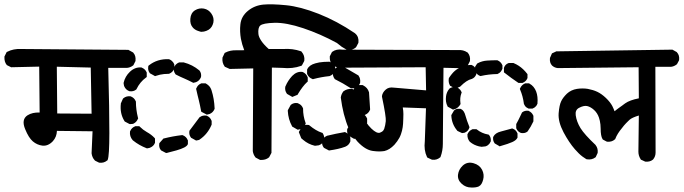

<svg xmlns="http://www.w3.org/2000/svg" viewBox="-36 -794 3147 884"><path d="M418.5 -45.9 402.8 -53.7 401.4 -54.7 399.9 -56.2Q388.2 -68.8 385.7 -87.9V-88.4V-89.4L390.1 -189.5L226.1 -191.4Q225.1 -163.6 207.5 -144Q185.5 -120.6 159.2 -123.5Q134.8 -126.5 115.2 -143.1Q96.2 -159.2 80.1 -198.7Q61 -244.1 90.8 -263.2Q113.3 -277.3 146.5 -275.9L144.5 -487.3L17.6 -484.4H15.1L13.2 -485.4L-2.4 -493.2L-4.4 -494.1L-5.4 -495.6Q-16.6 -509.3 -15.6 -531.7V-533.7L-14.6 -535.6L-6.8 -551.3L-5.4 -554.2L-2.4 -555.7Q25.9 -570.3 62 -568.4L552.7 -564.5H555.2L557.6 -563L575.2 -553.2L576.7 -552.7L577.6 -551.3Q590.3 -537.6 587.9 -514.6V-512.7L586.9 -511.2L579.1 -495.6L578.1 -493.7L576.2 -492.2Q569.8 -487.3 562.5 -484.6Q555.2 -481.9 547.9 -481.4H547.4H546.9H462.4Q467.8 -285.6 467.5 -180.9Q467.3 -76.2 460 -58.6L459.5 -56.6L457.5 -55.2Q442.4 -42.5 421.9 -44.9L419.9 -45.4ZM385.7 -270.5 381.8 -482.9 225.6 -486.8 227.5 -271.5Z M726.1 -90.8 707.5 -100.6 705.6 -101.6 704.1 -103.5Q694.8 -115.7 697.3 -132.3L697.8 -135.3L699.7 -137.2L714.4 -153.8L716.3 -156.2L719.2 -156.7Q759.8 -167 801.8 -171.9H804.2L806.6 -170.9Q821.8 -164.6 828.1 -149.4L829.1 -147.5V-145.5V-132.8V-130.9L828.6 -129.4L828.1 -128.9Q822.3 -114.7 776.4 -101.6Q764.2 -98.1 735.4 -90.8H734.9L734.4 -90.3H733.9H733.4H732.9L729 -89.4ZM638.2 -111.8Q621.6 -118.2 606.2 -127Q590.8 -135.7 576.2 -147.5L575.2 -148.4L574.7 -148.9Q560.1 -166 562.5 -187.5V-189L563.5 -190.4Q566.4 -197.8 572 -203.4Q577.6 -209 585 -211.9L586.9 -212.9H588.9H601.6H605.5L608.4 -210Q622.1 -196.3 640.1 -186Q660.6 -174.8 675.3 -159.2L677.7 -156.2V-152.3V-138.7V-136.7L676.8 -134.8Q673.8 -127.4 668.2 -122.3Q662.6 -117.2 655.3 -114.3L654.3 -113.8L653.3 -113.3L643.6 -111.3L640.6 -110.8ZM863.3 -148.9 845.7 -158.7 844.2 -159.2 842.8 -161.1Q833.5 -173.3 835.9 -189.9L836.4 -192.4L837.9 -194.3L881.8 -252.9L882.8 -254.4L884.3 -254.9Q897 -264.2 914.6 -261.7L916 -261.2L917 -260.7Q920.4 -259.3 923.6 -257.1Q926.8 -254.9 929.4 -252.2Q932.1 -249.5 934.1 -246.1Q936 -242.7 937.5 -239.3L938.5 -237.3V-235.4V-222.7V-220.7L938 -219.2Q929.2 -198.2 915.5 -181.2Q901.9 -164.1 882.3 -150.9L880.9 -149.9L878.9 -149.4L870.1 -147.5L866.7 -147ZM559.1 -223.6 540.5 -233.4 538.1 -234.9 536.6 -237.3Q515.1 -272 520.5 -317.4V-318.8L521.5 -320.3L529.3 -337.9L530.3 -339.8L531.7 -341.3Q545.9 -353 564.9 -350.6L565.9 -350.1L567.4 -349.6Q582.5 -343.3 588.9 -328.1L589.8 -326.2V-324.2Q589.8 -290 599.1 -252.4L600.1 -249L598.6 -246.1Q592.3 -231 578.1 -224.6L576.7 -223.6H575.2L564.5 -222.7H561.5ZM913.6 -267.6 895 -277.3 890.6 -279.8 889.6 -284.2Q887.2 -296.9 884.8 -308.8Q882.3 -320.8 879.4 -332.5Q876.5 -344.2 873.5 -356.4Q870.6 -368.7 867.7 -381.8L866.7 -384.8L868.2 -387.7Q871.1 -395 876.2 -400.6Q881.3 -406.2 888.7 -409.2L890.6 -410.2H892.6H908.2H910.6L913.1 -408.7Q918.9 -405.3 924.1 -400.6Q929.2 -396 932.6 -390.1Q936 -384.3 938 -377.9Q950.2 -339.8 952.1 -295.4V-293L951.2 -291Q944.8 -275.9 929.7 -269.5L928.7 -269H928.2L920.4 -267.1L916.5 -266.1ZM557.6 -375Q542.5 -381.3 536.1 -396.5L535.6 -397.5L535.2 -398.4L533.2 -409.2V-411.1V-413.1Q540 -442.4 562 -463.4Q585.4 -485.8 614.3 -483.4H615.7L617.2 -482.4Q632.3 -476.1 638.7 -461.9L639.6 -460V-458V-444.3V-439.5L635.7 -436.5Q608.4 -416.5 592.8 -384.3L591.8 -382.3L589.8 -380.9Q578.1 -371.6 560.1 -374L559.1 -374.5ZM851.1 -414.1Q832.5 -423.8 813.5 -432.1Q793.5 -440.4 774.9 -450.2L772.9 -451.2L771.5 -453.1Q762.2 -465.3 764.6 -481.9L765.1 -482.9L765.6 -484.4Q772 -499.5 787.1 -505.9L789.1 -506.8H790.5H791H808.6H810.1L811 -506.3Q850.1 -496.1 881.3 -470.2L881.8 -469.7L882.8 -468.8Q892.1 -456.5 889.6 -439.9L889.2 -439L888.7 -437.5Q882.3 -422.4 867.2 -416L866.2 -415.5H865.7L857.9 -413.6L854 -412.6ZM673.8 -445.8 656.2 -455.6 654.8 -456.1 653.3 -458Q644 -470.2 646.5 -486.8L647 -490.7L649.9 -493.2Q688 -523.4 740.7 -521.5H742.2L744.1 -520.5Q749 -518.6 753.2 -515.4Q757.3 -512.2 760.5 -508.1Q763.7 -503.9 765.6 -499L766.6 -497.1V-495.1V-480.5V-478.5L766.1 -477.1L765.6 -476.6Q759.3 -461.4 744.1 -455.1L742.2 -454.1H740.2Q729.5 -454.1 719.5 -453.1Q709.5 -452.1 700.2 -450Q690.9 -447.8 682.1 -444.8L677.7 -443.4ZM889.6 -647.5Q886.2 -648.4 883.5 -649.2Q880.9 -649.9 878.2 -650.9Q875.5 -651.9 872.8 -652.8Q870.1 -653.8 867.7 -655Q865.2 -656.2 863 -657.7Q860.8 -659.2 858.9 -660.6Q856.9 -662.1 855 -663.8Q853 -665.5 851.6 -667.5Q838.4 -682.1 840.3 -707.5Q842.3 -734.4 861.8 -746.6Q880.9 -758.3 902.8 -754.4Q924.8 -750 937.5 -731Q950.7 -711.9 946.3 -689.9Q943.8 -679.2 938.5 -670.9Q933.1 -662.6 924.8 -657.2Q919.4 -653.8 914.1 -651.9Q908.7 -649.9 903.1 -648.7Q897.5 -647.5 891.6 -647.5H890.6Z M1159.7 -58.6 1143.1 -67.4 1141.1 -68.4 1139.6 -70.3Q1130.4 -82 1127.9 -98.1V-99.1V-99.6L1129.9 -479L1023.9 -476.6H1021.5L1019.5 -477.5L1002 -485.4L999.5 -486.3L998 -488.3Q985.8 -505.4 988.3 -527.3V-528.8L989.3 -530.8L997.1 -547.4L998.5 -550.3L1001.5 -551.8Q1023.9 -563.5 1052.7 -562.5Q1058.6 -562.5 1064.9 -562.5Q1071.3 -562.5 1077.1 -562.5Q1083 -562.5 1088.4 -563Q1078.1 -589.4 1073.2 -615.2Q1070.3 -631.8 1069.6 -648.4Q1068.8 -665 1070.8 -682.1Q1074.7 -718.8 1105.5 -744.1Q1135.7 -769 1176.8 -772.9Q1215.8 -776.4 1280.8 -770Q1346.2 -763.7 1430.7 -730.5Q1515.1 -697.3 1598.1 -641.1L1598.6 -640.6L1599.1 -640.1Q1608.4 -632.3 1612.1 -621.6Q1615.7 -610.8 1614.3 -598.1L1613.8 -596.7L1613.3 -595.2L1604.5 -578.6L1603.5 -577.1L1602.5 -575.7Q1587.4 -562.5 1564.9 -563.5H1562.5L1560.5 -564.9L1539.1 -577.6H1538.6L1538.1 -578.1L1515.1 -596.2Q1439 -637.7 1360.4 -664.1Q1281.7 -690.4 1227.5 -689Q1174.8 -687.5 1162.1 -676.3Q1150.9 -666 1153.8 -637.2Q1155.3 -623.5 1167 -606Q1178.7 -588.4 1201.2 -568.4H1269Q1311 -571.3 1349.1 -558.1L1351.6 -557.1L1353 -555.2Q1367.7 -538.1 1365.2 -515.6L1364.7 -513.7L1364.3 -512.2L1355.5 -495.6L1353.5 -492.2L1350.1 -490.7Q1311 -476.6 1264.2 -481.4L1215.8 -482.9L1213.9 -92.8V-90.3L1212.9 -88.4L1204.1 -71.8L1203.1 -69.8L1201.7 -68.8Q1187 -56.6 1163.6 -57.6H1161.6ZM1476.1 -102.5 1457.5 -112.3 1455.6 -113.3 1454.1 -115.2Q1444.8 -127 1447.3 -145L1447.8 -146L1448.2 -147.5Q1451.2 -154.8 1456.8 -160.4Q1462.4 -166 1469.7 -168.9L1470.7 -169.4H1471.7Q1509.8 -178.7 1549.3 -185.5L1552.2 -186L1555.2 -184.6Q1558.1 -183.1 1560.8 -181.4Q1563.5 -179.7 1565.7 -177.5Q1567.9 -175.3 1569.8 -172.9Q1571.8 -170.4 1573.5 -167.7Q1575.2 -165 1576.2 -162.1L1577.1 -160.2V-158.7V-158.2V-145.5V-143.6L1576.7 -142.1Q1570.3 -125.5 1554.7 -119.1L1554.2 -118.7Q1545.9 -115.7 1537.1 -113Q1528.3 -110.4 1519.3 -108.4Q1510.3 -106.4 1501 -104.7Q1491.7 -103 1481.9 -101.6L1478.5 -101.1ZM1413.1 -123Q1383.3 -129.9 1359.9 -149.9L1353 -155.8L1351.1 -157.2L1350.1 -159.7L1341.3 -182.1L1339.8 -186.5L1342.3 -190.4L1353 -209L1353.5 -210.4L1355 -211.4Q1366.2 -221.2 1384.3 -218.8L1386.7 -218.3L1389.2 -216.3Q1418 -192.4 1445.3 -183.1L1448.7 -182.1L1450.7 -179.2Q1458 -167.5 1457 -150.9V-148.9L1456.1 -147.5Q1449.7 -131.8 1433.1 -125.5L1432.1 -125H1431.2L1416.5 -123H1414.6ZM1590.8 -156.7 1572.3 -167.5 1570.8 -168 1569.8 -169.4Q1560.1 -180.7 1562.5 -198.7L1563 -200.7L1564 -202.1Q1582.5 -232.4 1597.7 -262.2L1598.6 -264.2L1600.1 -265.1Q1611.3 -274.9 1629.4 -272.5L1630.4 -272L1631.8 -271.5Q1647 -265.1 1653.3 -250L1654.3 -248V-246.6V-246.1V-230.5V-229L1653.8 -227.5Q1643.6 -194.3 1619.6 -165.5L1618.2 -163.6L1616.2 -163.1L1599.6 -156.2L1595.2 -154.3ZM1331.1 -198.7 1312.5 -209.5 1310.1 -210.4 1308.6 -212.9Q1291 -245.1 1289.1 -282.7V-285.6L1290 -288.1L1301.8 -309.6L1302.7 -311L1304.7 -312.5Q1316.9 -321.8 1333.5 -319.3L1334.5 -318.8H1335.4Q1340.8 -316.4 1345.2 -313.5Q1349.6 -310.5 1353 -306.2Q1356.4 -301.8 1358.4 -296.9L1359.4 -294.9V-293Q1359.4 -259.8 1370.6 -229L1371.6 -225.6L1370.1 -221.7Q1369.1 -219.2 1367.9 -217Q1366.7 -214.8 1365 -212.6Q1363.3 -210.4 1361.6 -208.7Q1359.9 -207 1357.7 -205.3Q1355.5 -203.6 1353.3 -202.4Q1351.1 -201.2 1348.6 -200.2L1347.7 -199.7L1346.7 -199.2L1337.9 -197.3L1334.5 -196.8ZM1623.5 -265.6Q1615.2 -270 1609.1 -276.6Q1603 -283.2 1600.1 -291.5L1599.6 -293.5V-294.9Q1599.6 -335.4 1590.3 -372.6L1589.4 -376L1590.8 -378.9Q1596.7 -394 1611.8 -401.4L1613.8 -402.3H1616.2H1630.9H1633.3L1635.3 -401.4Q1656.7 -390.6 1662.6 -370.1L1663.1 -369.1V-367.7L1668 -291.5V-289.6L1667 -287.1Q1660.6 -272 1645.5 -265.6L1643.6 -264.6H1641.6H1627.9H1625.5ZM1305.7 -350.1 1287.1 -360.8 1285.2 -361.8 1284.2 -363.8Q1274.9 -376.5 1277.3 -394L1277.8 -395.5L1278.3 -396.5Q1284.2 -410.6 1292 -422.4Q1299.8 -434.1 1309.1 -444.3Q1330.6 -466.3 1356 -462.9L1357.4 -462.4L1358.9 -461.9Q1374 -454.6 1379.9 -439.5L1380.9 -437.5V-435.5V-422.9V-418.5L1377.4 -415.5Q1368.2 -407.2 1357.4 -393.3Q1346.7 -379.4 1335.4 -360.4L1334 -357.4L1331.1 -356.4L1314.5 -349.6L1310.1 -347.7ZM1576.7 -389.2Q1543.9 -410.6 1507.3 -428.7L1505.4 -429.7L1503.9 -432.1Q1494.6 -444.8 1497.1 -462.4L1497.6 -463.4L1498 -464.8Q1504.4 -480 1519.5 -486.3L1521.5 -487.3H1523.4H1542H1544.4L1546.9 -485.8L1612.3 -447.8L1614.3 -446.8L1615.2 -444.8Q1624.5 -432.1 1622.1 -413.1V-411.6L1621.1 -410.2Q1614.7 -395 1599.6 -388.7L1597.7 -387.7H1595.7H1582H1579.1ZM1401.4 -430.7Q1386.2 -436.5 1378.9 -451.7L1377.9 -453.6V-456.1V-471.7V-473.6L1378.9 -475.6Q1387.7 -494.6 1416 -502.4Q1424.3 -504.9 1434.1 -506.6Q1443.8 -508.3 1455.1 -509Q1466.3 -509.8 1478.5 -509.8H1480.5L1481.9 -509.3Q1498 -502.9 1505.9 -487.8L1506.8 -485.8V-483.4V-469.7V-467.3L1505.9 -465.3Q1498 -450.2 1481.9 -443.8L1481 -443.4H1479.5Q1442.4 -439.5 1407.7 -430.2L1404.8 -429.2Z M1950.7 -59.6 1934.1 -67.4 1931.2 -68.8 1929.7 -71.8Q1915 -102.5 1919.9 -143.6L1925.3 -295.4L1818.4 -299.3Q1821.3 -283.7 1821.3 -268.6Q1821.3 -258.3 1820.8 -247.3Q1820.3 -236.3 1819.8 -224.6Q1819.3 -216.3 1818.1 -208.3Q1816.9 -200.2 1814.9 -192.1Q1813 -184.1 1810.1 -176.3Q1807.1 -167.5 1802.7 -159.4Q1798.3 -151.4 1792.5 -143.3Q1786.6 -135.3 1779.8 -127.4Q1773.9 -121.6 1768.6 -116.9Q1763.2 -112.3 1757.3 -108.6Q1751.5 -105 1745.6 -102.5Q1739.7 -100.1 1733.9 -98.6Q1728 -97.7 1721.9 -97.2Q1715.8 -96.7 1709 -96.7Q1702.1 -96.7 1695.1 -97.4Q1688 -98.1 1679.7 -99.1Q1645.5 -104 1609.9 -142.1Q1601.6 -151.4 1593.8 -161.9Q1585.9 -172.4 1579.3 -183.8Q1572.8 -195.3 1567.4 -207.8Q1562 -220.2 1557.6 -233.9Q1551.8 -251.5 1547.1 -269.5Q1542.5 -287.6 1539.1 -306.2Q1535.6 -324.7 1533.2 -343.8V-344.7V-346.2Q1535.6 -361.3 1544.9 -373L1545.9 -374.5L1547.4 -375Q1562.5 -385.7 1583.5 -384.8H1585.4L1587.4 -383.8L1603 -376L1605 -375L1606 -373.5Q1617.7 -359.4 1621.6 -324.7Q1625 -293.9 1635.7 -260.7Q1641.1 -245.1 1650.4 -230.5Q1659.7 -215.8 1673.8 -202.1Q1698.7 -178.2 1713.4 -183.1Q1718.8 -185.1 1722.7 -187.7Q1726.6 -190.4 1729 -193.6Q1731.4 -196.8 1732.9 -200.7Q1738.3 -216.8 1740.2 -236.3Q1742.2 -255.4 1722.7 -348.6V-350.1V-352.1Q1725.1 -368.2 1739.3 -380.9Q1753.4 -394 1776.4 -390.6L1925.8 -377.9L1923.8 -484.4L1541.5 -482.4Q1528.3 -481.4 1516.6 -484.4Q1504.9 -487.3 1494.6 -493.7L1493.2 -494.6L1492.2 -496.6Q1481.4 -511.7 1482.4 -532.7V-534.7L1483.4 -536.6L1491.2 -552.2L1492.2 -554.2L1494.1 -555.7Q1512.7 -569.3 1541 -565.4L2071.8 -563.5Q2084.5 -564.5 2095.5 -561.8Q2106.4 -559.1 2115.7 -552.7L2117.2 -552.2L2117.7 -551.3Q2130.4 -536.1 2127.9 -514.6L2127.4 -512.7L2127 -511.2L2119.1 -495.6L2117.7 -493.2L2115.7 -491.7Q2104.5 -484.9 2092 -481.9Q2079.6 -479 2066.9 -480.5L2005.9 -481.9Q2004.4 -319.8 2003.7 -233.2Q2002.9 -146.5 2002.9 -131.8Q2002.9 -100.6 1992.7 -72.8L1991.7 -70.3L1989.7 -68.8Q1974.6 -56.2 1954.1 -58.6L1952.1 -59.1Z M2133.3 69.3Q2108.4 69.3 2089.8 52.2Q2069.8 34.2 2072.8 9.8Q2075.7 -13.7 2094.7 -31.7Q2115.7 -50.8 2144.5 -42.5Q2171.9 -34.7 2183.6 -12.2Q2194.8 9.8 2188.5 33.2Q2185.5 44.9 2180.7 52.7Q2175.8 60.5 2168 64.5Q2161.1 67.4 2152.6 68.6Q2144 69.8 2133.3 69.3ZM2180.7 -118.2Q2174.8 -118.7 2169.2 -120.1Q2163.6 -121.6 2158.2 -123.5Q2152.8 -125.5 2147.5 -127.9Q2142.1 -130.4 2137.2 -133.8Q2132.3 -137.2 2127.4 -141.1L2127 -141.6L2126.5 -142.1Q2115.2 -155.8 2116.2 -174.3V-176.3L2117.2 -177.7Q2118.7 -181.2 2120.8 -184.3Q2123 -187.5 2125.5 -189.9Q2127.9 -192.4 2131.1 -194.6Q2134.3 -196.8 2137.7 -198.2L2139.6 -199.2H2141.6H2154.3H2157.7L2160.2 -197.3Q2171.4 -188.5 2184.1 -182.9Q2196.8 -177.2 2210.9 -174.8L2214.4 -173.8L2216.8 -170.9Q2225.1 -160.2 2223.6 -144.5V-143.1L2222.7 -141.6Q2220.7 -136.7 2217.8 -132.8Q2214.8 -128.9 2210.9 -126Q2207 -123 2202.1 -121.1L2200.7 -120.6L2199.2 -120.1L2182.6 -118.2H2181.6ZM2260.7 -122.6 2244.1 -132.3 2242.2 -133.3 2241.2 -134.8Q2232.9 -145.5 2234.4 -161.1V-162.6L2235.4 -164.6Q2244.1 -182.1 2270 -188.5Q2291.5 -193.8 2318.8 -201.7L2321.8 -202.6L2324.7 -201.7Q2339.4 -196.3 2345.7 -181.6L2346.7 -179.7V-177.7V-163.1V-160.6L2345.7 -158.7Q2340.3 -147.9 2322.5 -139.9Q2304.7 -131.8 2268.6 -121.6L2264.2 -120.1ZM2088.4 -182.6 2071.8 -190.4 2069.8 -191.4 2068.8 -192.9Q2043.9 -222.7 2042 -261.2V-264.2L2043.5 -266.6L2053.2 -283.2L2053.7 -284.2L2054.7 -285.2Q2058.1 -289.1 2063 -291Q2067.9 -293 2072.8 -293.2Q2077.6 -293.5 2083.5 -293L2085 -292.5L2085.9 -292Q2094.2 -288.6 2099.4 -280.3Q2104.5 -272 2107.4 -260.3Q2112.8 -240.2 2124.5 -211.4L2125.5 -208L2124.5 -204.6Q2119.1 -189.9 2104.5 -183.6L2103.5 -183.1L2101.6 -182.6L2093.8 -181.6L2091.3 -181.2ZM2361.8 -182.1Q2354.5 -185.1 2349.4 -190.2Q2344.2 -195.3 2341.3 -202.6L2340.8 -204.1V-206.1V-220.7V-223.1L2342.3 -225.6Q2346.7 -233.4 2350.8 -241.5Q2355 -249.5 2358.6 -257.6Q2362.3 -265.6 2366.2 -273.4L2367.2 -275.9L2369.1 -277.3Q2379.9 -285.6 2395.5 -284.2H2397L2398.4 -283.2Q2401.9 -281.7 2405 -279.5Q2408.2 -277.3 2410.6 -274.9Q2413.1 -272.5 2415.3 -269.3Q2417.5 -266.1 2418.9 -262.7L2419.9 -260.7V-258.8V-237.3V-235.4L2418.9 -233.4Q2408.7 -210.9 2393.6 -189.5L2392.6 -188.5L2391.6 -187.5Q2380.4 -179.2 2363.8 -181.6L2362.8 -182.1ZM2045.9 -291.5 2028.3 -301.3 2025.9 -302.2 2024.4 -305.2Q2014.2 -324.2 2017.6 -350.6Q2020 -370.1 2032.7 -385.3L2033.7 -386.2L2034.7 -387.2Q2046.4 -395 2064 -392.6H2064.9L2065.4 -392.1Q2070.8 -390.6 2075 -387.7Q2079.1 -384.8 2082.5 -380.9Q2085.9 -377 2087.9 -372.1L2089.8 -368.7L2088.4 -364.7Q2080.6 -343.8 2084 -318.8L2084.5 -315.4L2083 -312.5Q2079.1 -306.2 2073.7 -301Q2068.4 -295.9 2061.5 -293L2061 -292.5H2060.1L2053.2 -290.5L2049.8 -289.1ZM2397 -294.4Q2392.1 -296.4 2388.2 -299.3Q2384.3 -302.2 2381.3 -306.2Q2378.4 -310.1 2376.5 -314.9L2376 -315.9V-316.9Q2371.6 -351.1 2358.9 -380.9L2357.4 -384.8L2359.4 -388.7Q2362.3 -395.5 2367.7 -400.9Q2373 -406.2 2379.9 -409.2L2381.8 -410.2H2383.8H2397.5H2399.9L2402.3 -408.7Q2422.9 -397.5 2432.6 -372.6Q2441.4 -349.1 2438.5 -317.4V-315.9L2437.5 -314.5Q2435.5 -309.6 2432.4 -305.7Q2429.2 -301.8 2425.3 -299.1Q2421.4 -296.4 2416.5 -294.4L2415 -293.9H2413.1H2400.4H2398.4ZM2056.6 -388.2 2039.1 -397.9 2036.6 -398.9 2035.2 -401.4Q2027.8 -415 2030.3 -432.1L2030.8 -434.1L2031.7 -436Q2034.7 -440.4 2037.8 -444.8Q2041 -449.2 2044.2 -453.1Q2047.4 -457 2050.8 -460.7Q2054.2 -464.4 2057.9 -467.5Q2061.5 -470.7 2065.4 -473.4Q2069.3 -476.1 2073.2 -478.3Q2077.1 -480.5 2081.5 -482.4Q2095.2 -488.8 2108.2 -491.9Q2121.1 -495.1 2132.8 -495.1H2134.8L2136.7 -494.1Q2144 -491.2 2148.9 -485.6Q2153.8 -480 2156.7 -473.1L2157.2 -471.7V-469.7V-455.1V-453.1L2156.7 -451.7Q2151.4 -437 2136.7 -430.7L2135.7 -430.2H2134.8Q2112.3 -424.8 2084 -396.5L2082.5 -395L2081.1 -394.5L2065.4 -387.7L2061 -385.7ZM2349.1 -413.6Q2316.4 -435.5 2288.1 -458L2284.2 -460.9V-465.8V-479.5V-481.4L2284.7 -482.9Q2290 -498 2305.2 -503.4L2306.6 -503.9H2308.6H2326.2H2328.1L2330.1 -502.9Q2341.8 -498 2352.5 -491Q2363.3 -483.9 2372.8 -474.9Q2382.3 -465.8 2390.6 -455.1L2392.6 -452.6V-449.2V-436.5V-434.6L2391.6 -432.6Q2388.7 -425.3 2383.1 -420.4Q2377.4 -415.5 2370.6 -412.6L2369.1 -412.1H2367.2H2354.5H2351.6ZM2173.3 -444.8Q2166 -447.8 2160.6 -453.1Q2155.3 -458.5 2152.3 -465.8L2151.4 -467.8V-469.7V-483.4V-486.3L2152.8 -488.8L2159.7 -499.5L2161.1 -501.5L2163.6 -502.9Q2183.6 -513.7 2207.5 -515.1Q2229 -516.6 2252 -516.6H2253.9L2255.9 -515.6Q2262.7 -512.7 2268.1 -507.3Q2273.4 -502 2276.4 -495.1L2277.3 -493.2V-491.2V-479.5V-477.5L2276.9 -476.1L2276.4 -475.6Q2273.4 -468.3 2268.3 -462.6Q2263.2 -457 2255.9 -454.1L2254.4 -453.1H2252Q2212.9 -452.1 2178.7 -444.3L2176.3 -443.8Z M2932.6 -50.8 2918 -57.6 2915 -58.6 2913.6 -61Q2903.3 -77.1 2903.3 -95.7L2905.3 -262.2Q2874.5 -252.9 2862.8 -242.7Q2859.4 -239.3 2855.2 -235.4Q2851.1 -231.4 2846.4 -226.6Q2841.8 -221.7 2836.9 -216.1Q2832 -210.4 2827.1 -203.6Q2806.2 -178.7 2797.4 -155.8L2796.4 -153.3L2794.4 -151.9Q2787.6 -145.5 2778.6 -143.1Q2769.5 -140.6 2759.8 -141.6L2757.8 -142.1L2756.3 -142.6L2741.7 -150.4L2739.3 -151.9L2737.8 -154.3Q2729.5 -168.5 2729.5 -201.7Q2729.5 -211.4 2728.5 -220.5Q2727.5 -229.5 2725.8 -237.5Q2724.1 -245.6 2721.7 -252.4Q2714.4 -273.9 2699 -287.8Q2683.6 -301.8 2667.5 -305.7Q2651.9 -309.1 2629.9 -297.4Q2611.3 -287.6 2614.7 -263.2Q2618.7 -233.9 2636.7 -204.1Q2655.3 -174.3 2706.1 -126.5L2706.5 -126V-125.5Q2712.4 -118.2 2714.6 -109.4Q2716.8 -100.6 2715.8 -90.8L2715.3 -88.9L2714.8 -87.9L2708 -73.2L2707 -70.8L2705.1 -69.3Q2689 -57.1 2666.5 -60.5L2664.6 -61L2663.1 -61.5Q2654.8 -66.4 2646 -73Q2637.2 -79.6 2628.7 -87.9Q2620.1 -96.2 2610.8 -106.9Q2583.5 -138.2 2558.6 -185.1Q2533.2 -233.4 2536.1 -272.5Q2539.1 -310.1 2547.9 -328.1Q2549.8 -332.5 2552.7 -336.9Q2555.7 -341.3 2558.8 -345.7Q2562 -350.1 2565.9 -354.2Q2569.8 -358.4 2574.2 -362.8Q2593.3 -380.4 2620.6 -384.8Q2633.3 -386.7 2646 -386.7Q2658.7 -386.7 2670.4 -384.8Q2682.6 -382.3 2693.4 -379.2Q2704.1 -376 2714.4 -371.1Q2733.9 -361.8 2753.7 -343Q2773.4 -324.2 2783.2 -305.7Q2789.1 -293.9 2793.5 -281.7Q2798.8 -286.1 2803.7 -289.8Q2808.6 -293.5 2813.2 -296.9Q2817.9 -300.3 2822 -303.2Q2826.2 -306.2 2829.8 -308.8Q2833.5 -311.5 2836.7 -314Q2839.8 -316.4 2842.8 -318.4Q2863.3 -333 2905.3 -341.3L2904.3 -484.4L2533.2 -480.5H2532.7H2532.2Q2517.6 -481.9 2506.3 -491.7L2505.9 -492.2L2505.4 -492.7Q2493.7 -505.4 2496.1 -526.4V-527.8L2497.1 -529.3L2503.9 -544.9L2505.4 -548.3L2508.8 -549.8L2523.4 -556.6L2524.9 -557.6H2527.3L3057.6 -565.4H3060.1L3062.5 -564L3078.1 -555.2L3079.6 -554.7L3080.6 -553.2Q3093.3 -539.6 3090.8 -518.6L3090.3 -516.6L3089.8 -515.1L3082 -500.5L3081.1 -498.5L3079.1 -497.1Q3067.4 -487.8 3052.7 -486.3H3052.2H3051.8H2981.4L2982.4 -91.8Q2982.4 -73.7 2971.2 -60.1L2970.7 -59.6L2970.2 -59.1Q2962.9 -53.2 2954.1 -51Q2945.3 -48.8 2935.5 -49.8L2933.6 -50.3Z"/></svg>

Font: NaikaiFont
Style: Bold
Weight: 700
Version: Version 1.89